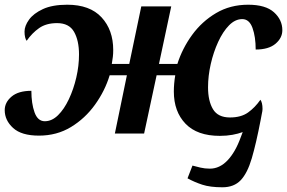

<svg xmlns="http://www.w3.org/2000/svg" viewBox="-20 -566 1217 814"><path d="M923 228Q871 228 837.5 217Q804 206 775 190L796 136Q811 140 829.5 144.5Q848 149 870 149Q911 149 944.5 114Q978 79 1001 15L1009 -6Q990 1 965.5 5.5Q941 10 912 10Q816 10 766.5 -41.5Q717 -93 717 -178Q717 -211 723 -247H644L591 0H467L518 -247H445Q425 -181 383 -122.5Q341 -64 281 -27.5Q221 9 145 9Q71 9 35.5 -23.5Q0 -56 0 -99Q0 -132 29 -156.5Q58 -181 113 -181Q113 -127 126.5 -89.5Q140 -52 170 -52Q200 -52 226 -77.5Q252 -103 272 -145.5Q292 -188 303.5 -237.5Q315 -287 315 -335Q315 -394 294 -431Q273 -468 222 -468Q176 -468 146 -447Q116 -426 93 -393Q89 -398 86.5 -408Q84 -418 84 -432Q84 -456 103 -482.5Q122 -509 162 -527.5Q202 -546 265 -546Q361 -546 410.5 -492.5Q460 -439 460 -354Q460 -338 458.5 -325.5Q457 -313 454 -295H528L579 -539H706L654 -295H732Q753 -361 794.5 -418Q836 -475 896 -510.5Q956 -546 1032 -546Q1106 -546 1141.5 -514Q1177 -482 1177 -438Q1177 -405 1148 -380.5Q1119 -356 1064 -356Q1064 -410 1050.5 -447.5Q1037 -485 1007 -485Q977 -485 951 -458.5Q925 -432 905 -388.5Q885 -345 873.5 -294.5Q862 -244 862 -196Q862 -138 883 -103Q904 -68 955 -68Q1002 -68 1031.5 -89Q1061 -110 1084 -143Q1088 -138 1090.5 -128Q1093 -118 1093 -104Q1093 -96 1090 -83.5Q1087 -71 1085 -57Q1066 42 1047.5 105Q1029 168 1000.5 198Q972 228 923 228Z"/></svg>

Font: Noto Serif
Style: Bold Italic
Weight: 700
Italic angle: -12°
Designer: Monotype Design Team
Foundry: Monotype Imaging Inc.
Version: Version 2.013